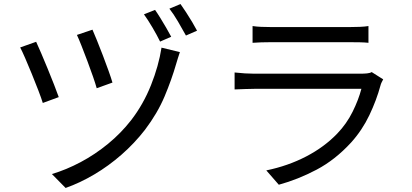

<svg xmlns="http://www.w3.org/2000/svg" viewBox="-20 -874 2040 951"><path d="M438 -727Q446 -709 460 -674.5Q474 -640 489.5 -599.5Q505 -559 518 -522.5Q531 -486 537 -465L459 -437Q453 -459 440.5 -495Q428 -531 413 -571Q398 -611 384 -646.5Q370 -682 361 -701ZM780 -638 871 -616Q866 -603 861.5 -587Q857 -571 853 -559Q830 -479 795 -396Q760 -313 698 -231Q646 -164 582 -108Q518 -52 447 -10Q376 32 305 57L237 -12Q308 -33 379.5 -71Q451 -109 515 -161.5Q579 -214 629 -278Q690 -357 728 -452.5Q766 -548 780 -638ZM159 -667Q169 -646 184 -610.5Q199 -575 216 -534Q233 -493 247.5 -455.5Q262 -418 271 -393L192 -364Q185 -387 170 -426Q155 -465 137.5 -508Q120 -551 104.5 -586.5Q89 -622 80 -639ZM748 -825Q760 -808 774.5 -784.5Q789 -761 803.5 -736Q818 -711 828 -692L773 -668Q758 -699 735 -738Q712 -777 693 -803ZM874 -854Q886 -837 901.5 -813.5Q917 -790 931.5 -765.5Q946 -741 956 -722L901 -698Q884 -729 861.5 -767.5Q839 -806 819 -831Z M1821 -517 1878 -481Q1874 -474 1870 -465.5Q1866 -457 1865 -452Q1845 -378 1809.5 -303.5Q1774 -229 1719 -168Q1640 -82 1548 -33.5Q1456 15 1361 41L1299 -30Q1406 -52 1496.5 -99Q1587 -146 1651 -213Q1697 -261 1726.5 -320.5Q1756 -380 1770 -434H1239Q1221 -434 1194.5 -433Q1168 -432 1142 -431V-515Q1196 -509 1239 -509H1766Q1783 -509 1798 -510.5Q1813 -512 1821 -517ZM1231 -662V-745Q1250 -742 1273.5 -741Q1297 -740 1321 -740H1714Q1738 -740 1762.5 -741Q1787 -742 1805 -745V-662Q1787 -664 1762.5 -664.5Q1738 -665 1713 -665H1321Q1272 -665 1231 -662Z"/></svg>

Font: Noto IKEA Simplified Chinese
Style: Regular
Weight: 400
Designer: Monotype Design Team
Foundry: Monotype Imaging Inc.
Version: Version 1.100